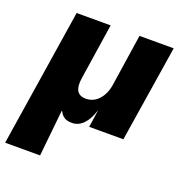

<svg xmlns="http://www.w3.org/2000/svg" viewBox="-150 -621 898 950"><g transform="rotate(20 299.0 -146.0)"><path d="M-20 216 93 -508H272L227 -212Q214 -125 280 -125Q319 -125 347 -155Q375 -185 383 -236L424 -508H604L524 0H344L357 -89H356Q341 -41 315.5 -15Q290 11 256 11Q231 11 216 1.5Q201 -8 192 -27H189L164 216Z"/></g></svg>

Font: Mulish Black
Style: Italic
Weight: 900
Italic angle: -9°
Designer: Vernon Adams
Foundry: Vernon Adams
Version: Version 3.603; ttfautohint (v1.8.3)